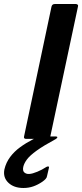

<svg xmlns="http://www.w3.org/2000/svg" viewBox="-102 -693 410 958"><path d="M149 -12Q147 0 133 0H29Q15 0 18 -12L155 -660Q158 -673 172 -673H276Q282 -673 285.5 -669.5Q289 -666 287 -660ZM15 245Q-33 245 -60.5 218.5Q-88 192 -80 152Q-72 118 -51.5 90.5Q-31 63 -1.5 41.5Q28 20 63 2Q75 -4 87.5 -8Q100 -12 114 -12H177Q184 -12 184 -8Q184 -4 176 1Q115 34 81 58.5Q47 83 32.5 102.5Q18 122 14 140Q10 160 20 168Q30 176 44 175Q60 174 84 164Q108 154 126 142Q133 137 138.5 137.5Q144 138 142 145L133 184Q132 193 125.5 200Q119 207 109 214Q87 229 64 237Q41 245 15 245Z"/></svg>

Font: Glory Thin
Style: Bold Italic
Weight: 700
Italic angle: -12°
Version: Version 1.011